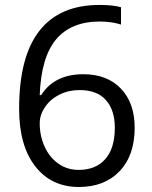

<svg xmlns="http://www.w3.org/2000/svg" viewBox="-20 -744 612 774"><path d="M57.1 -305.2Q57.1 -515.6 138.9 -619.9Q220.7 -724.1 380.9 -724.1Q436 -724.1 467.8 -714.8V-645Q430.2 -657.2 381.8 -657.2Q267.1 -657.2 206.5 -585.7Q146 -514.2 140.1 -360.8H146Q199.7 -444.8 315.9 -444.8Q412.1 -444.8 467.5 -386.7Q522.9 -328.6 522.9 -229Q522.9 -117.7 462.2 -54Q401.4 9.8 297.9 9.8Q187 9.8 122.1 -73.5Q57.1 -156.7 57.1 -305.2ZM296.9 -59.1Q366.2 -59.1 404.5 -102.8Q442.9 -146.5 442.9 -229Q442.9 -299.8 407.2 -340.3Q371.6 -380.9 300.8 -380.9Q256.8 -380.9 220.2 -362.8Q183.6 -344.7 161.9 -313Q140.1 -281.2 140.1 -247.1Q140.1 -196.8 159.7 -153.3Q179.2 -109.9 215.1 -84.5Q251 -59.1 296.9 -59.1Z"/></svg>

Font: CAA NEO Sans
Style: Regular
Weight: 400
Version: Version 1.10